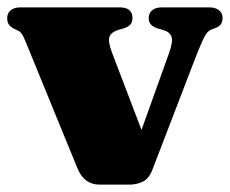

<svg xmlns="http://www.w3.org/2000/svg" viewBox="-20 -501 624 521"><path d="M331.5 0H250.5Q230 0 215 -10.5Q200 -21 190.5 -43.5L50.5 -385.5Q43.5 -403 39 -409.2Q34.5 -415.5 29 -418L18 -423Q8.5 -428 4 -434.5Q-0.5 -441 -0.5 -452Q-0.5 -465.5 9 -473.2Q18.5 -481 35 -481H304.5Q339.5 -481 339.5 -452Q339.5 -441 333.8 -434.5Q328 -428 315.5 -424L301.5 -420Q281.5 -414 277 -400.8Q272.5 -387.5 285 -355.5L383 -98.5L335.5 -69L438 -355Q450 -387.5 445.5 -401Q441 -414.5 421.5 -420L407.5 -424Q395.5 -428 389.5 -434.5Q383.5 -441 383.5 -452Q383.5 -465.5 393 -473.2Q402.5 -481 419 -481H548Q564.5 -481 574.2 -473.2Q584 -465.5 584 -452Q584 -442.5 579.5 -435.5Q575 -428.5 562 -424L552.5 -420.5Q543.5 -417 535.2 -401.8Q527 -386.5 513.5 -352.5L393 -39Q383.5 -15.5 367 -7.8Q350.5 0 331.5 0Z"/></svg>

Font: Fraunces Black
Style: Regular
Weight: 900
Version: Version 1.000;[b76b70a41]